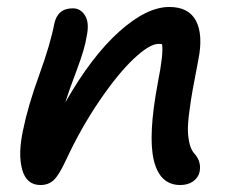

<svg xmlns="http://www.w3.org/2000/svg" viewBox="-20 -527 672 556"><path d="M502 8.8Q442.9 8.8 425.5 -62.5Q408.2 -133.8 437 -287.1Q454.1 -373 449.2 -398.9Q446.3 -399.9 439 -399.9Q413.1 -399.9 367.2 -356.7Q321.3 -313.5 267.3 -234.1Q213.4 -154.8 170.9 -63Q150.9 -20 135.7 -5.6Q120.6 8.8 97.2 8.8Q56.6 8.8 44.2 -36.1Q31.7 -81.1 46.9 -150.9Q61 -220.2 93.5 -309.8Q126 -399.4 137.2 -458Q146.5 -502.9 190.9 -502.9Q213.4 -502.9 226.3 -481.9Q239.3 -460.9 231 -421.9Q226.1 -387.2 202.1 -323.7Q178.2 -260.3 168.9 -230Q245.1 -363.8 325 -435.3Q404.8 -506.8 470.2 -506.8Q526.9 -506.8 547.9 -466.1Q568.8 -425.3 554.2 -353Q543.5 -297.4 538.1 -267.8Q532.7 -238.3 528.1 -202.4Q523.4 -166.5 524.2 -147Q524.9 -127.4 529.3 -109.6Q533.7 -91.8 543.9 -81.1Q563.5 -58.6 558.1 -29.8Q554.2 -12.2 539.1 -1.7Q523.9 8.8 502 8.8Z"/></svg>

Font: Shantell Sans Normal
Style: Italic
Weight: 500
Italic angle: -11.31°
Designer: Stephen Nixon, Anya Danilova, Shantell Martin
Foundry: Arrow Type
Version: Version 1.006;[559af2be0]